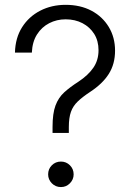

<svg xmlns="http://www.w3.org/2000/svg" viewBox="-20 -757 540 783"><path d="M194.3 -214.8V-239.3Q194.3 -294.4 206.3 -326.7Q218.3 -358.9 241.9 -380.4Q265.6 -401.9 299.8 -423.8Q339.8 -450.2 360.8 -481Q381.8 -511.7 381.8 -552.2Q381.8 -590.3 364.3 -618.4Q346.7 -646.5 316.4 -662.4Q286.1 -678.2 247.6 -678.2Q211.4 -678.2 180.7 -662.4Q149.9 -646.5 130.9 -616.5Q111.8 -586.4 109.9 -542.5H41Q42.5 -602.5 70.1 -646Q97.7 -689.5 144 -713.4Q190.4 -737.3 247.6 -737.3Q307.6 -737.3 352.8 -713.4Q397.9 -689.5 423.6 -647Q449.2 -604.5 449.2 -550.3Q449.2 -496.1 423.8 -455.8Q398.4 -415.5 347.7 -382.3Q315.9 -361.3 296.9 -343Q277.8 -324.7 269.3 -300.8Q260.7 -276.9 260.7 -238.8V-214.8ZM228.5 5.9Q206.5 5.9 191.4 -9.5Q176.3 -24.9 176.3 -45.9Q176.3 -67.9 191.4 -83Q206.5 -98.1 228.5 -98.1Q250 -98.1 265.1 -83Q280.3 -67.9 280.3 -45.9Q280.3 -24.9 265.1 -9.5Q250 5.9 228.5 5.9Z"/></svg>

Font: Inter 16pt Light
Style: Regular
Weight: 300
Version: Version 4.001;git-66647c0bb